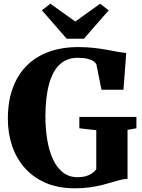

<svg xmlns="http://www.w3.org/2000/svg" viewBox="-20 -1007 766 1038"><path d="M384 11Q297 11 229.8 -17.2Q162.5 -45.5 116.2 -96.5Q70 -147.5 46.2 -216.2Q22.5 -285 22.5 -365.5Q22.5 -458.5 48.8 -530.5Q75 -602.5 124.5 -652Q174 -701.5 244.5 -727Q315 -752.5 404 -752.5Q447 -752.5 485.8 -748.2Q524.5 -744 557.8 -737.8Q591 -731.5 617.2 -726.8Q643.5 -722 662.5 -721L647.5 -522H528.5L501 -659.5Q497 -667.5 486 -675.5Q475 -683.5 453.8 -689Q432.5 -694.5 398 -694.5Q342.5 -694.5 304 -659.5Q265.5 -624.5 245.8 -554.5Q226 -484.5 225.5 -379Q225.5 -309 235.8 -249Q246 -189 267.2 -144Q288.5 -99 321.2 -74Q354 -49 399 -49Q424 -49 443.2 -54.2Q462.5 -59.5 476.8 -69.2Q491 -79 500.5 -92V-303L409 -313.5V-375H717.5V-313.5L669.5 -305V-40Q650 -39.5 629 -34Q608 -28.5 583.5 -21Q559 -13.5 529.2 -6.2Q499.5 1 463.5 6Q427.5 11 384 11ZM340.5 -797.5 206.5 -951.5 252.5 -987 387 -890.5 521.5 -987 567.5 -951 433.5 -797.5Z"/></svg>

Font: Merriweather 48pt Black
Style: Regular
Weight: 900
Version: Version 2.100